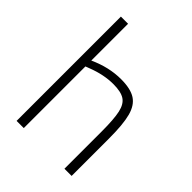

<svg xmlns="http://www.w3.org/2000/svg" viewBox="-207 -835 945 945"><g transform="rotate(45 265.0 -363.0)"><path d="M76 -726H126V-470Q211 -509 295 -509Q361 -509 396 -486.5Q431 -464 445 -411.5Q459 -359 459 -261V0H409V-259Q409 -345 399.5 -388Q390 -431 364 -448Q338 -465 285 -465Q219 -465 147 -437L126 -429V0H76Z"/></g></svg>

Font: Cairo Light
Style: Regular
Weight: 300
Designer: Mohamed Gaber, the designers of Titillium
Foundry: Kief Type Foundry
Version: Version 2.009; ttfautohint (v1.5.33-1714) -l 8 -r 50 -G 200 